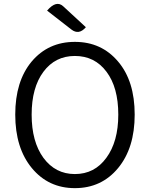

<svg xmlns="http://www.w3.org/2000/svg" viewBox="-20 -962 777 995"><path d="M368 13Q231 13 145 -91Q59 -195 59 -368Q59 -541 144 -643Q230 -745 368 -745Q506 -745 592 -643Q678 -542 678 -368Q678 -195 592 -91Q506 13 368 13ZM205 -144Q267 -60 368 -60Q470 -60 531 -144Q593 -228 593 -368Q593 -509 532 -590Q471 -672 368 -672Q266 -672 205 -590Q144 -508 144 -368Q144 -228 205 -144ZM425 -821Q389 -779 350 -809L224 -907Q272 -963 308 -929L425 -821Z"/></svg>

Font: Swei Half Moon CJK TC
Style: DemiLight
Weight: 350
Version: Version 2.125